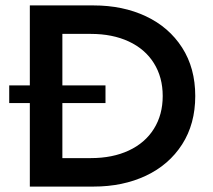

<svg xmlns="http://www.w3.org/2000/svg" viewBox="-20 -688 785 708"><path d="M700 -334Q700 -231 651.5 -155.5Q603 -80 518 -40Q433 0 325 0H90V-308H14V-373H90V-668H325Q433 -668 518 -628Q603 -588 651.5 -512.5Q700 -437 700 -334ZM580 -334Q580 -403 547.5 -455Q515 -507 455 -535Q395 -563 315 -563H210V-373H369V-308H210V-105H315Q395 -105 455 -133Q515 -161 547.5 -213Q580 -265 580 -334Z"/></svg>

Font: Madhuban Medium
Style: Regular
Weight: 500
Designer: jaikishan Patel
Foundry: MagicType
Version: Version 1.000